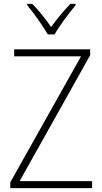

<svg xmlns="http://www.w3.org/2000/svg" viewBox="-20 -968 527 988"><path d="M226 -791H261C285 -834 334 -900 369 -941V-948H342C306 -911 272 -869 243 -829C216 -869 179 -915 146 -948H120V-941C152 -903 201 -835 226 -791ZM454 0V-36H81L444 -684V-714H53V-678H397L33 -30V0Z"/></svg>

Font: Noto Sans Myanmar UI SemiCondensed ExtraLight
Style: Regular
Weight: 200
Width: 4
Designer: Monotype Design Team
Foundry: Monotype Imaging Inc.
Version: Version 2.103